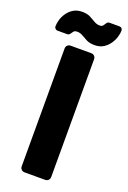

<svg xmlns="http://www.w3.org/2000/svg" viewBox="-177 -941 664 997"><g transform="rotate(20 155.0 -443.0)"><path d="M99 0Q88 0 81 -7Q74 -14 74 -25V-675Q74 -686 81 -693Q88 -700 99 -700H212Q223 -700 230 -693Q237 -686 237 -675V-25Q237 -14 230 -7Q223 0 212 0ZM213 -745Q187 -745 169 -754Q151 -763 137 -771.5Q123 -780 106 -780Q93 -780 87 -773Q81 -766 76 -758Q71 -750 60 -750H7Q0 -750 -5 -755.5Q-10 -761 -10 -767Q-10 -783 -4.5 -803Q1 -823 14 -842Q27 -861 47 -873.5Q67 -886 96 -886Q123 -886 140.5 -877Q158 -868 172.5 -859Q187 -850 204 -850Q217 -850 222.5 -858Q228 -866 233 -873.5Q238 -881 249 -881H302Q311 -881 315.5 -875.5Q320 -870 320 -863Q320 -848 314 -828Q308 -808 295 -789Q282 -770 262 -757.5Q242 -745 213 -745Z"/></g></svg>

Font: Rubik SemiBold
Style: Regular
Weight: 600
Designer: Hubert and Fischer
Foundry: Hubert and Fischer
Version: Version 2.300;gftools[0.9.30]